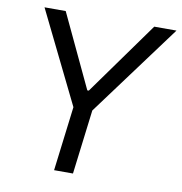

<svg xmlns="http://www.w3.org/2000/svg" viewBox="-81 -804 833 880"><g transform="rotate(10 335.0 -364.0)"><path d="M228.5 0H316.4L353.5 -299.8L669.9 -727.5H566.4L321.8 -386.7H314.9L154.3 -727.5H55.7L265.6 -299.8Z"/></g></svg>

Font: Guggenheim Sans Display
Style: Italic
Weight: 400
Italic angle: -7°
Designer: Modified by Tom Baber under direction of Pentagram Design 2023
Foundry: rsms
Version: Version 1.001;Glyphs 3.1.2 (3151)